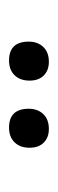

<svg xmlns="http://www.w3.org/2000/svg" viewBox="130 -797 129 429"><g transform="rotate(90 194.5 -582.5)"><path d="M148.7 -615.7C141 -623.4 130.8 -627.2 118 -627.2C104 -627.2 93 -623.1 85 -614.8C77 -606.5 73 -595.6 73 -582.2C73 -552.9 87.1 -538.2 115.2 -538.2C129.2 -538.2 140.2 -542.4 148.2 -550.7C156.2 -559 160.1 -570.1 160.1 -584.2C160.1 -597.6 156.3 -608.1 148.7 -615.7ZM298.7 -615.7C291 -623.4 280.8 -627.2 268 -627.2C254 -627.2 243 -623.1 235 -614.8C227 -606.5 223 -595.6 223 -582.2C223 -552.9 237.1 -538.2 265.2 -538.2C279.2 -538.2 290.2 -542.4 298.2 -550.7C306.2 -559 310.1 -570.1 310.1 -584.2C310.1 -597.6 306.3 -608.1 298.7 -615.7Z"/></g></svg>

Font: Alegreya Sans
Style: Regular
Weight: 400
Designer: Juan Pablo del Peral
Foundry: Huerta Tipografica
Version: Version 1.000;PS 001.000;hotconv 1.0.70;makeotf.lib2.5.58329